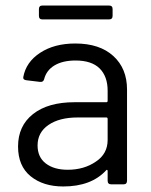

<svg xmlns="http://www.w3.org/2000/svg" viewBox="-20 -673 551 701"><path d="M254.9 -514.2Q343.8 -514.2 393.8 -468.5Q443.8 -422.9 443.8 -346.2V-13.2Q443.8 0 431.2 0H386.2Q373 0 373 -13.2V-48.8Q373 -51.8 371.1 -52.7Q369.1 -53.7 367.2 -50.8Q313 7.8 210.9 7.8Q137.7 7.8 91.8 -29.5Q45.9 -66.9 45.9 -138.2Q45.9 -213.4 100.6 -256.6Q155.3 -299.8 252 -299.8H368.2Q373 -299.8 373 -305.2V-341.8Q373 -394 343.8 -423.1Q314.5 -452.1 255.9 -452.1Q209 -452.1 179.2 -434.3Q149.4 -416.5 141.1 -383.8Q138.2 -372.6 126 -374L77.1 -379.9Q63.5 -381.3 64.9 -391.1Q74.7 -446.3 126.5 -480.2Q178.2 -514.2 254.9 -514.2ZM227.1 -53.2Q287.1 -53.2 330.1 -83Q373 -111.3 373 -162.1V-238.8Q373 -244.1 368.2 -244.1H263.2Q196.8 -244.1 157 -216.8Q117.2 -189.5 117.2 -142.1Q117.2 -99.1 147.2 -76.2Q177.2 -53.2 227.1 -53.2ZM377.9 -602.1H134.8Q122.1 -602.1 122.1 -615.2V-640.1Q122.1 -652.8 134.8 -652.8H377.9Q391.1 -652.8 391.1 -640.1V-615.2Q391.1 -602.1 377.9 -602.1Z"/></svg>

Font: Barlow
Style: Regular
Weight: 400
Designer: Jeremy Tribby
Foundry: Jeremy Tribby
Version: Version 1.101